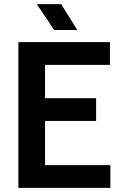

<svg xmlns="http://www.w3.org/2000/svg" viewBox="-20 -909 589 929"><path d="M69 0V-705H512V-595H143L198 -662V-42L143 -110H514V0ZM153 -324V-434H445V-324ZM276 -889 354 -764H242L158 -889Z"/></svg>

Font: TikTok Sans 24pt SemiBold
Style: Regular
Weight: 600
Version: Version 4.000